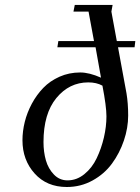

<svg xmlns="http://www.w3.org/2000/svg" viewBox="-20 -749 567 776"><path d="M70.8 -182.1Q70.8 -218.8 80.1 -256.3Q89.4 -293.9 108.6 -329.8Q127.9 -365.7 155 -393.8Q182.1 -421.9 220.7 -439Q259.3 -456.1 304.2 -456.1Q340.8 -456.1 388.2 -435.1L366.2 -558.1H211.9L215.8 -583H359.9L337.9 -702.1H276.9L282.2 -729H435.1L430.2 -702.1L452.1 -583H526.9L523.9 -558.1H457L491.2 -372.1Q498 -331.5 498 -282.2Q498 -231.9 480.7 -180.9Q463.4 -129.9 432.6 -87.9Q401.9 -45.9 354 -19.5Q306.2 6.8 250 6.8Q168.9 6.8 119.9 -47.9Q70.8 -102.5 70.8 -182.1ZM155.8 -174.8Q155.8 -134.8 165.5 -100.8Q175.3 -66.9 198 -43.5Q220.7 -20 252.9 -20Q290 -20 321 -45.2Q352.1 -70.3 370.8 -109.6Q389.6 -148.9 399.9 -193.1Q410.2 -237.3 410.2 -278.8Q410.2 -318.8 394 -402.8Q370.1 -416 336.9 -416Q259.8 -416 207.8 -352.8Q155.8 -289.6 155.8 -174.8Z"/></svg>

Font: Dehuti
Style: Bold-Italic
Weight: 700
Version: Version 1.2